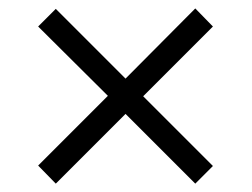

<svg xmlns="http://www.w3.org/2000/svg" viewBox="-20 -587 599 457"><path d="M486.8 -191.9 444.8 -149.9 278.8 -315.9 112.8 -149.9 70.8 -192.9 236.8 -358.9 70.8 -523.9 112.8 -565.9 278.8 -399.9 444.8 -566.9 486.8 -523.9 320.8 -357.9Z"/></svg>

Font: Chattogram
Style: Regular
Weight: 400
Designer: Indian Type Foundry
Foundry: Monotype Imaging Inc.
Version: Version 1.01